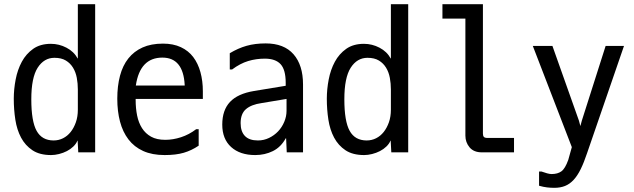

<svg xmlns="http://www.w3.org/2000/svg" viewBox="-20 -746 3040 920"><path d="M353 -318Q353 -346 348 -373Q343 -400 330 -421.5Q317 -443 295.5 -456Q274 -469 241 -469Q191 -469 160.5 -421.5Q130 -374 130 -270Q130 -165 155.5 -119Q181 -73 237 -73Q261 -73 282 -83.5Q303 -94 318.5 -113.5Q334 -133 343.5 -160Q353 -187 353 -220ZM224 -536Q263 -536 298.5 -517.5Q334 -499 352 -466H353V-726H436V-16H355L352 -72H351Q345 -57 331.5 -44Q318 -31 300.5 -22Q283 -13 263 -8Q243 -3 225 -3Q170 -3 135.5 -26Q101 -49 81 -86.5Q61 -124 53.5 -172.5Q46 -221 46 -273Q46 -318 55 -365Q64 -412 84.5 -450Q105 -488 139 -512Q173 -536 224 -536Z M631 -336H865V-339Q858 -470 758 -470Q651 -470 631 -337ZM761 -537Q810 -537 846.5 -520Q883 -503 906 -472.5Q929 -442 940.5 -400Q952 -358 952 -309V-272H630V-267Q630 -227 637 -192.5Q644 -158 660.5 -132Q677 -106 704 -91Q731 -76 772 -76Q809 -76 847.5 -88.5Q886 -101 920 -127H932V-48Q898 -25 860.5 -14Q823 -3 769 -3Q709 -3 666 -22.5Q623 -42 595.5 -78Q568 -114 555 -163.5Q542 -213 542 -273Q542 -334 555 -383Q568 -432 595 -466Q622 -500 663 -518.5Q704 -537 761 -537Z M1353 -215V-272L1233 -252Q1184 -245 1158.5 -223Q1133 -201 1133 -156Q1133 -116 1153.5 -94.5Q1174 -73 1216 -73Q1244 -73 1269 -85Q1294 -97 1312.5 -116.5Q1331 -136 1342 -162Q1353 -188 1353 -215ZM1081 -413V-491Q1121 -515 1161.5 -526.5Q1202 -538 1253 -538Q1341 -538 1386.5 -486Q1432 -434 1432 -341V-16H1354L1351 -83H1349Q1326 -41 1287.5 -22Q1249 -3 1203 -3Q1130 -3 1087.5 -41.5Q1045 -80 1045 -149Q1045 -218 1082 -257.5Q1119 -297 1197 -310L1349 -335V-349Q1349 -412 1324.5 -438.5Q1300 -465 1249 -465Q1207 -465 1169 -453.5Q1131 -442 1092 -413Z M1853 -318Q1853 -346 1848 -373Q1843 -400 1830 -421.5Q1817 -443 1795.5 -456Q1774 -469 1741 -469Q1691 -469 1660.5 -421.5Q1630 -374 1630 -270Q1630 -165 1655.5 -119Q1681 -73 1737 -73Q1761 -73 1782 -83.5Q1803 -94 1818.5 -113.5Q1834 -133 1843.5 -160Q1853 -187 1853 -220ZM1724 -536Q1763 -536 1798.5 -517.5Q1834 -499 1852 -466H1853V-726H1936V-16H1855L1852 -72H1851Q1845 -57 1831.5 -44Q1818 -31 1800.5 -22Q1783 -13 1763 -8Q1743 -3 1725 -3Q1670 -3 1635.5 -26Q1601 -49 1581 -86.5Q1561 -124 1553.5 -172.5Q1546 -221 1546 -273Q1546 -318 1555 -365Q1564 -412 1584.5 -450Q1605 -488 1639 -512Q1673 -536 1724 -536Z M2294 -726V-106Q2294 -95 2298.5 -90Q2303 -85 2316 -85H2443V-16H2289Q2250 -16 2230 -40Q2210 -64 2210 -96V-657H2100V-726Z M2563 144V76H2575Q2589 81 2601.5 84.5Q2614 88 2623 88Q2652 88 2670 75Q2688 62 2703 20L2720 -41L2533 -526H2627L2754 -168L2761 -142L2768 -168L2882 -526H2970L2793 -12Q2778 33 2762.5 64.5Q2747 96 2728.5 116Q2710 136 2687.5 145Q2665 154 2636 154Q2619 154 2601.5 152Q2584 150 2563 144Z"/></svg>

Font: D2Coding
Style: Regular
Weight: 400
Monospace: yes
Designer: Yong-Rak Park; Jeong-Hwan Yoon; Sang-Min Lee;
Foundry: NHN Corporation
Version: Version 1.3.2; Build 20180524